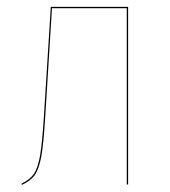

<svg xmlns="http://www.w3.org/2000/svg" viewBox="-20 -537 495 559"><path d="M127.9 -517.1H353V0H349.1V-513.2H131.3L111.8 -198.7Q106.9 -118.2 100.3 -82Q93.8 -45.9 81.8 -28.3Q69.8 -10.7 43.5 1.5L43 -2.4Q67.9 -14.6 79.1 -31.2Q90.3 -47.9 96.7 -84.2Q103 -120.6 107.9 -198.7Z"/></svg>

Font: Fira Sans Compressed Four
Style: Regular
Weight: 100
Width: 1
Designer: Carrois Corporate & Edenspiekermann AG
Foundry: Carrois Corporate GbR & Edenspiekermann AG
Version: Version 4.203;PS 004.203;hotconv 1.0.88;makeotf.lib2.5.64775